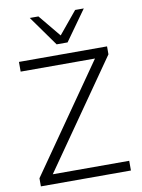

<svg xmlns="http://www.w3.org/2000/svg" viewBox="-100 -1003 790 1071"><g transform="rotate(-10 295.0 -468.0)"><path d="M43 0H553V-55H120L542 -660V-705H43V-650H464L43 -46ZM267 -765H329L451 -936H402L298 -810L194 -936H145Z"/></g></svg>

Font: Poppy and Pepper Light
Style: Regular
Weight: 300
Designer: Thy Ha
Foundry: Thy Ha
Version: Version 0.001;Glyphs 3.2 (3227)